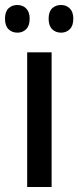

<svg xmlns="http://www.w3.org/2000/svg" viewBox="-40 -750 314 770"><path d="M167 0H69V-540H167ZM-20 -675Q-20 -703 -6 -716.5Q8 -730 30 -730Q51 -730 65 -716Q79 -702 79 -675Q79 -647 65 -633Q51 -619 30 -619Q8 -619 -6 -633Q-20 -647 -20 -675ZM155 -675Q155 -703 169 -716.5Q183 -730 205 -730Q226 -730 240 -716Q254 -702 254 -675Q254 -647 240 -633Q226 -619 205 -619Q183 -619 169 -633Q155 -647 155 -675Z"/></svg>

Font: Noto Sans Arabic UI Cn Md
Style: Regular
Weight: 500
Width: 3
Designer: Monotype Design Team, Nadine Chahine and Nizar Qandah
Foundry: Monotype Imaging Inc.
Version: Version 2.010; ttfautohint (v1.8.4.7-5d5b)